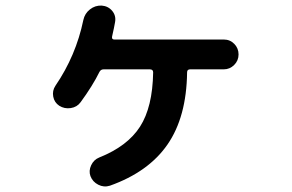

<svg xmlns="http://www.w3.org/2000/svg" viewBox="-20 -640 1040 685"><path d="M778.3 -499Q800.8 -499 815.9 -483.4Q831.1 -467.8 831.1 -445.8Q831.1 -423.8 815.4 -408.2Q799.8 -392.6 778.3 -392.6H658.2Q647.5 -392.6 647.5 -381.8Q645.5 -222.7 577.6 -124.5Q509.8 -26.4 372.1 22.5Q350.6 29.3 330.6 19Q310.5 8.8 302.7 -11.7Q295.9 -30.3 305.2 -50.3Q314.5 -70.3 334 -78.1Q434.6 -118.2 479.5 -188Q524.4 -257.8 526.4 -381.8Q526.4 -392.6 514.6 -392.6H349.6Q339.8 -392.6 335 -383.8Q310.5 -334 267.6 -275.4Q254.9 -257.8 232.4 -254.4Q210 -251 191.4 -262.7Q173.8 -274.4 169.9 -295.4Q166 -316.4 177.7 -334Q251 -441.4 277.3 -568.4Q282.2 -591.8 300.8 -606.4Q319.3 -621.1 342.8 -620.1Q366.2 -618.2 380.4 -601.1Q394.5 -584 390.6 -561.5Q387.7 -543.9 379.9 -509.8Q377.9 -499 387.7 -499Z"/></svg>

Font: Rounded-X Mgen+ 2m bold
Style: Bold
Weight: 700
Designer: [Source Han Sans]
Ryoko NISHIZUKA  (kana & ideographs); Paul D. Hunt (Latin, Greek & Cyrillic); Wenlong ZHANG  (bopomofo
Version: Version 1.059.20150602